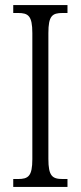

<svg xmlns="http://www.w3.org/2000/svg" viewBox="-20 -734 317 754"><path d="M32 0H245V-31H226C185 -31 170 -43 170 -110V-604C170 -672 185 -683 226 -683H245V-714H32V-683H51C91 -683 107 -672 107 -604V-109C107 -42 91 -31 51 -31H32Z"/></svg>

Font: Noto Serif Georgian ExtraCondensed Light
Style: Regular
Weight: 300
Width: 2
Designer: Monotype Design Team, Akaki Razmadze
Foundry: Google LLC
Version: Version 2.003